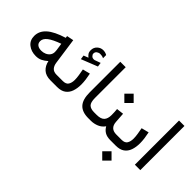

<svg xmlns="http://www.w3.org/2000/svg" viewBox="-57 -1260 2065 2065"><g transform="rotate(45 975.5 -227.5)"><path d="M511.2 0Q439.5 0 399.7 -36.1Q359.9 -72.3 348.1 -131.3Q316.4 -103 285.2 -87.9Q253.9 -72.8 212.9 -72.8Q143.1 -72.8 95.7 -110.4Q48.3 -147.9 48.3 -214.4Q48.3 -289.6 109.9 -344.5Q171.4 -399.4 303.2 -439.9L299.8 -463.4L377.9 -479L420.4 -179.2Q426.3 -136.2 448.5 -112.5Q470.7 -88.9 513.2 -88.9H528.3V0ZM328.6 -250.5Q328.6 -265.6 326.7 -279.3L314.5 -360.8Q219.7 -326.7 176.5 -293.5Q133.3 -260.3 133.3 -220.7Q133.3 -188.5 155.3 -171.9Q177.2 -155.3 214.8 -155.3Q243.7 -155.3 269.8 -166.5Q295.9 -177.7 312.3 -199.2Q328.6 -220.7 328.6 -250.5Z M627 -461.4Q610.4 -474.1 598.6 -490.7Q586.9 -507.3 586.9 -536.1Q586.9 -578.1 616 -605Q645 -631.8 682.1 -631.8Q714.4 -631.8 741.2 -616.2L741.7 -567.9Q726.6 -575.7 713.4 -577.6Q700.2 -579.6 689 -579.6Q668 -579.6 650.1 -566.9Q632.3 -554.2 632.3 -529.8Q632.8 -514.6 647.7 -500.2Q662.6 -485.8 689.9 -489.7Q690.9 -489.7 692.1 -490.2Q693.4 -490.7 694.8 -491.2L759.3 -514.6L766.1 -466.3L580.1 -392.6L573.2 -440.4ZM507.8 -88.9H608.9Q657.7 -88.9 675 -117.2Q692.4 -145.5 692.4 -189Q692.4 -220.7 686.5 -256.8Q680.7 -293 673.8 -329.6L758.8 -351.1Q767.1 -312 772 -274.4Q776.9 -236.8 776.9 -202.6Q776.9 -144 760.7 -98.1Q744.6 -52.2 708 -26.1Q671.4 0 609.9 0H507.8Z M899.9 -672.4H982.4V-205.6Q982.4 -136.7 1007.8 -112.8Q1033.2 -88.9 1084.5 -88.9H1096.7V0H1084.5Q991.2 0 945.6 -49.6Q899.9 -99.1 899.9 -206.1Z M1234.9 -288.6 1316.4 -298.3 1324.2 -184.1Q1330.1 -88.9 1423.3 -88.9H1433.6V0H1422.4Q1368.2 0 1335.7 -19.5Q1303.2 -39.1 1283.2 -74.7Q1256.8 -36.1 1213.9 -18.1Q1170.9 0 1124 0H1077.1V-88.9H1124Q1186 -88.9 1212.6 -116.7Q1239.3 -144.5 1239.3 -202.1Q1239.3 -225.6 1238 -246.6Q1236.8 -267.6 1234.9 -288.6ZM1244.1 -531.7 1314.9 -460.9 1244.1 -390.1 1173.3 -460.9Z M1503.4 0H1413.6V-88.9H1502.4Q1551.3 -88.9 1568.6 -117.2Q1585.9 -145.5 1585.9 -189Q1585.9 -220.7 1580.1 -256.8Q1574.2 -293 1567.4 -329.6L1652.3 -351.1Q1660.6 -312 1665.5 -274.4Q1670.4 -236.8 1670.4 -202.6Q1670.4 -144 1654.3 -98.1Q1638.2 -52.2 1601.6 -26.1Q1564.9 0 1503.4 0ZM1514.2 74.7 1585 145.5 1514.2 216.3 1443.4 145.5Z M1876 -672.4V-0.5H1793.5V-672.4Z"/></g></svg>

Font: Vazirmatn FD
Style: Regular
Weight: 400
Designer: Saber Rastikerdar
Foundry: Saber Rastikerdar
Version: Version 33.001